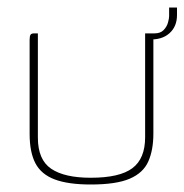

<svg xmlns="http://www.w3.org/2000/svg" viewBox="-20 -488 492 512"><path d="M81 -399V-121Q81 -62 116.5 -38Q152 -14 222 -14Q299 -14 333 -39.5Q367 -65 367 -122V-399Q368 -399 369.5 -399Q371 -399 372 -399Q373 -399 374.5 -399Q376 -399 377 -399Q383 -399 385.5 -397.5Q388 -396 388.5 -392.5Q389 -389 389 -382V-132Q389 -88 375.5 -57.5Q362 -27 326 -11.5Q290 4 222 4Q162 4 126 -9.5Q90 -23 74.5 -52.5Q59 -82 59 -131V-382Q59 -392 61.5 -395.5Q64 -399 71 -399Q74 -399 76 -399Q78 -399 81 -399ZM376 -383 371 -399H392Q408 -399 416.5 -408Q425 -417 428 -428Q431 -439 431 -445V-468H452V-448Q452 -417 431.5 -399Q411 -381 376 -383Z"/></svg>

Font: Genos Thin
Style: Regular
Weight: 100
Designer: Robert E. Leuschke
Foundry: Robert E. Leuschke
Version: Version 1.010